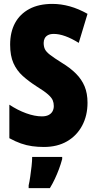

<svg xmlns="http://www.w3.org/2000/svg" viewBox="-20 -744 494 985"><path d="M429 -217Q429 -151 401.5 -99.5Q374 -48 324 -19Q274 10 205 10Q174 10 145 6Q116 2 87.5 -8Q59 -18 28 -35V-207Q70 -179 114 -163Q158 -147 195 -147Q216 -147 229.5 -154Q243 -161 249.5 -173Q256 -185 256 -200Q256 -216 250.5 -229.5Q245 -243 226.5 -259.5Q208 -276 169 -300Q127 -327 96.5 -354.5Q66 -382 49 -420Q32 -458 32 -515Q32 -579 57 -625.5Q82 -672 130.5 -698Q179 -724 249 -724Q293 -724 338 -711.5Q383 -699 429 -673L384 -524Q347 -547 315 -558.5Q283 -570 256 -570Q238 -570 226.5 -564Q215 -558 209.5 -547.5Q204 -537 204 -524Q204 -505 210.5 -491.5Q217 -478 237 -462.5Q257 -447 297 -422Q340 -396 369.5 -366.5Q399 -337 414 -301Q429 -265 429 -217ZM299 72Q292 98 282.5 123.5Q273 149 261.5 173.5Q250 198 236 221H127V207Q131 190 135 163Q139 136 142 108.5Q145 81 145 61H299Z"/></svg>

Font: Noto Sans Khmer ExtraCondensed Black
Style: Regular
Weight: 900
Width: 2
Designer: Danh Hong and the Monotype Design Team
Foundry: Monotype Imaging Inc.
Version: Version 2.004